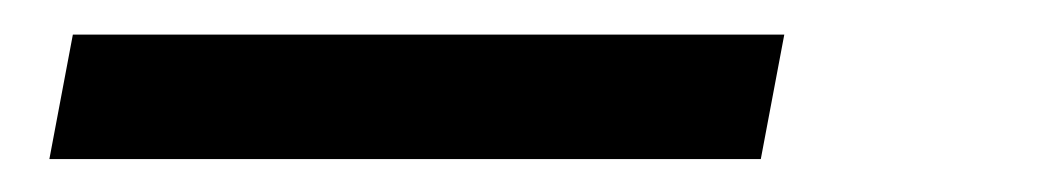

<svg xmlns="http://www.w3.org/2000/svg" viewBox="-20 11 605 112"><path d="M423.8 103.8 437.5 31.2H22.5L8.8 103.8Z"/></svg>

Font: Cambay
Style: Italic
Weight: 400
Italic angle: -11°
Designer: Pooja Saxena
Foundry: Pooja Saxena
Version: Version 1.019;PS 001.019;hotconv 1.0.70;makeotf.lib2.5.58329